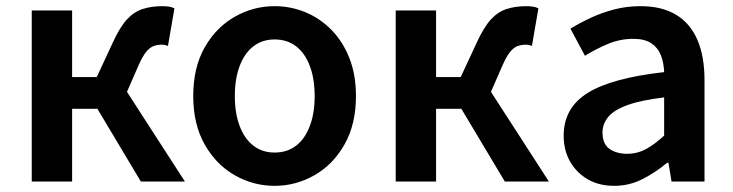

<svg xmlns="http://www.w3.org/2000/svg" viewBox="-20 -589 2379 623"><path d="M83 0V-555H214V-339H294L346 -451Q369 -501 392 -526Q415 -551 443.5 -560Q472 -569 507 -569Q518 -569 528 -567.5Q538 -566 546 -562L525 -440Q520 -442 515.5 -443Q511 -444 505 -444Q491 -444 478.5 -439.5Q466 -435 454.5 -421Q443 -407 430 -378L392 -291L580 0H437L296 -236H214V0Z M871 14Q802 14 741.5 -20.5Q681 -55 644 -120.5Q607 -186 607 -277Q607 -370 644 -435Q681 -500 741.5 -534.5Q802 -569 871 -569Q923 -569 970.5 -549.5Q1018 -530 1055 -492.5Q1092 -455 1113.5 -401Q1135 -347 1135 -277Q1135 -186 1098 -120.5Q1061 -55 1000.5 -20.5Q940 14 871 14ZM871 -94Q912 -94 941 -116.5Q970 -139 985.5 -180.5Q1001 -222 1001 -277Q1001 -333 985.5 -374.5Q970 -416 941 -438.5Q912 -461 871 -461Q831 -461 802 -438.5Q773 -416 757.5 -374.5Q742 -333 742 -277Q742 -222 757.5 -180.5Q773 -139 802 -116.5Q831 -94 871 -94Z M1264 0V-555H1395V-339H1475L1527 -451Q1550 -501 1573 -526Q1596 -551 1624.5 -560Q1653 -569 1688 -569Q1699 -569 1709 -567.5Q1719 -566 1727 -562L1706 -440Q1701 -442 1696.5 -443Q1692 -444 1686 -444Q1672 -444 1659.5 -439.5Q1647 -435 1635.5 -421Q1624 -407 1611 -378L1573 -291L1761 0H1618L1477 -236H1395V0Z M1973 14Q1924 14 1887.5 -7Q1851 -28 1830 -64.5Q1809 -101 1809 -149Q1809 -239 1887 -287.5Q1965 -336 2135 -355Q2134 -385 2124.5 -409.5Q2115 -434 2093.5 -448.5Q2072 -463 2035 -463Q1993 -463 1954 -447Q1915 -431 1878 -408L1831 -496Q1862 -515 1897.5 -531.5Q1933 -548 1973.5 -558.5Q2014 -569 2058 -569Q2128 -569 2174 -541Q2220 -513 2243 -459.5Q2266 -406 2266 -329V0H2159L2149 -61H2145Q2108 -30 2065 -8Q2022 14 1973 14ZM2015 -90Q2048 -90 2076.5 -105.5Q2105 -121 2135 -149V-273Q2060 -264 2016 -248Q1972 -232 1953.5 -209.5Q1935 -187 1935 -159Q1935 -122 1957.5 -106Q1980 -90 2015 -90Z"/></svg>

Font: Noto Sans JP SemiBold
Style: Regular
Weight: 600
Designer: Ryoko NISHIZUKA  (kana, bopomofo & ideographs); Paul D. Hunt (Latin, Greek & Cyrillic); Sandoll Communications , Soo-you
Foundry: Adobe
Version: Version 2.004-H2;hotconv 1.0.118;makeotfexe 2.5.65603